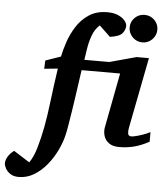

<svg xmlns="http://www.w3.org/2000/svg" viewBox="-192 -795 927 1079"><g transform="rotate(5 271.0 -255.5)"><path d="M658.2 -663.1Q658.2 -630.9 635.3 -607.9Q612.3 -585 580.1 -585Q547.9 -585 524.9 -607.9Q502 -630.9 502 -663.1Q502 -695.3 524.9 -717.8Q547.9 -740.2 580.1 -740.2Q612.3 -740.2 635.3 -717.8Q658.2 -695.3 658.2 -663.1ZM669.9 -32.2Q625 -8.3 585.2 2Q545.4 12.2 501 12.2Q464.8 12.2 443.6 -3.4Q422.4 -19 415 -42.7Q407.7 -66.4 412.1 -90.8L471.2 -399.9H253.9Q251.5 -383.3 246.3 -346.9Q241.2 -310.5 234.6 -264.2Q228 -217.8 220.7 -170.7Q213.4 -123.5 206.8 -84.5Q200.2 -45.4 194.8 -23.9Q185.1 15.6 163.8 59.8Q142.6 104 111.1 142.3Q79.6 180.7 39.8 204.8Q0 229 -46.9 229Q-75.2 229 -93.8 216.6Q-112.3 204.1 -121.1 187.5Q-129.9 170.9 -129.9 159.2Q-129.9 139.2 -116.9 119.1Q-104 99.1 -84 85L5.9 142.1Q29.3 108.9 45.2 54.2Q61 -0.5 73.2 -64Q85.9 -132.8 95.9 -217.3Q106 -301.8 120.1 -397L43.9 -389.2L45.9 -436L131.8 -465.8Q139.2 -502.9 154.8 -549.3Q170.4 -595.7 197.8 -638.4Q225.1 -681.2 267.3 -709Q309.6 -736.8 370.1 -736.8Q407.2 -736.8 431.9 -725.6Q456.5 -714.4 469.2 -698.7Q481.9 -683.1 481.9 -669.9Q481.9 -647.5 465.6 -627.4Q449.2 -607.4 396 -600.1L334 -659.2Q306.6 -635.3 293 -597.2Q279.3 -559.1 273.7 -521Q268.1 -482.9 264.2 -459H404.8L555.2 -500H625L546.9 -99.1Q543.5 -81.1 545.7 -67.1Q547.9 -53.2 565.9 -53.2Q571.8 -53.2 589.6 -57.4Q607.4 -61.5 629.6 -69.3Q651.9 -77.1 669.9 -86.9Z"/></g></svg>

Font: Charis
Style: Bold Italic
Weight: 700
Italic angle: -11°
Designer: Walt Agee, Miriam Martin, Annie Olsen, Victor Gaultney, Lorna Priest, Alan Ward, Bob Hallissy, Martin Hosken, Sharon Cor
Foundry: SIL Global
Version: Version 7.000